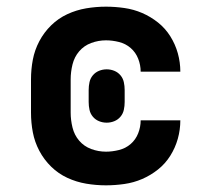

<svg xmlns="http://www.w3.org/2000/svg" viewBox="-20 -548 640 576"><path d="M298 8Q268 8 238.5 3Q209 -2 182 -14.5Q155 -27 133.5 -48Q112 -69 98 -95.5Q84 -122 78.5 -151Q73 -180 73 -210V-310Q73 -340 78.5 -369Q84 -398 98 -424.5Q112 -451 133.5 -472Q155 -493 182 -505.5Q209 -518 238.5 -523Q268 -528 298 -528Q325 -528 353 -524Q381 -520 406.5 -509Q432 -498 454 -480.5Q476 -463 491 -439Q506 -415 513.5 -388Q521 -361 521 -333H402Q402 -353 394.5 -372Q387 -391 372 -404Q357 -417 337 -422Q317 -427 298 -427Q275 -427 253.5 -419Q232 -411 217.5 -394Q203 -377 197.5 -354.5Q192 -332 192 -310V-210Q192 -188 197.5 -165.5Q203 -143 217.5 -126Q232 -109 253.5 -101Q275 -93 298 -93Q317 -93 337 -98Q357 -103 372 -116Q387 -129 394.5 -148Q402 -167 402 -187H521Q521 -159 513.5 -132Q506 -105 491 -81Q476 -57 454 -39.5Q432 -22 406.5 -11Q381 0 353 4Q325 8 298 8ZM300 -180Q288 -180 277 -184.5Q266 -189 258.5 -198Q251 -207 248.5 -218.5Q246 -230 246 -242V-278Q246 -290 248.5 -301.5Q251 -313 258.5 -322Q266 -331 277 -335.5Q288 -340 300 -340Q312 -340 323 -335.5Q334 -331 341.5 -322Q349 -313 351.5 -301.5Q354 -290 354 -278V-242Q354 -230 351.5 -218.5Q349 -207 341.5 -198Q334 -189 323 -184.5Q312 -180 300 -180Z"/></svg>

Font: Iosevka Book
Style: Bold
Weight: 700
Designer: Belleve Invis
Foundry: Belleve Invis
Version: Version 28.0.7; ttfautohint (v1.8.3)